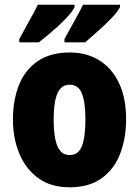

<svg xmlns="http://www.w3.org/2000/svg" viewBox="-20 -786 592 816"><path d="M516 -278Q516 -201 491.5 -135Q467 -69 413.5 -29.5Q360 10 275 10Q196 10 142.5 -29Q89 -68 62 -133.5Q35 -199 35 -278Q35 -361 61 -425.5Q87 -490 141 -526.5Q195 -563 277 -563Q348 -563 402 -529.5Q456 -496 486 -432.5Q516 -369 516 -278ZM208 -277Q208 -203 224 -165Q240 -127 276 -127Q313 -127 328 -165Q343 -203 343 -278Q343 -352 328 -389Q313 -426 276 -426Q240 -426 224 -389Q208 -352 208 -277ZM490 -756Q481 -737 454.5 -709.5Q428 -682 396.5 -654Q365 -626 342 -606H254V-620Q279 -666 300.5 -704.5Q322 -743 333 -766H490ZM297 -756Q288 -737 262 -709.5Q236 -682 204 -654.5Q172 -627 145 -606H62V-620Q87 -667 108.5 -705Q130 -743 141 -766H297Z"/></svg>

Font: Noto Sans Telugu Condensed Black
Style: Regular
Weight: 900
Width: 3
Designer: Jelle Bosma - Monotype Design Team
Foundry: Monotype Imaging Inc.
Version: Version 2.005; ttfautohint (v1.8.4.7-5d5b)